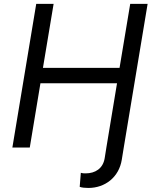

<svg xmlns="http://www.w3.org/2000/svg" viewBox="-20 -747 780 972"><path d="M518.5 0 509.9 54C501.4 106.5 461.6 130.7 413.4 130.7C409.1 130.7 397.7 130.7 389.2 127.8L383.5 198.9C393.5 203.1 413.4 204.5 427.6 204.5C511.4 204.5 582.4 150.6 596.6 61.1L606.5 0L727.3 -727.3H639.2L585.2 -403.4H197.4L251.4 -727.3H163.4L42.6 0H130.7L184.7 -325.3H572.4Z"/></svg>

Font: Margiela Sans
Style: Italic
Weight: 400
Italic angle: -9.39999°
Designer: Stefan Endress, Andreas Faust
Version: Version 1.100;FEAKit 1.0